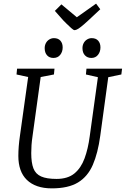

<svg xmlns="http://www.w3.org/2000/svg" viewBox="-20 -1026 692 1057"><path d="M265 11Q220 11 185.5 -1Q151 -13 127.5 -36Q104 -59 92.5 -92Q81 -125 81 -167Q81 -219 90 -280L135 -602L71 -616L74 -648H280L277 -616L204 -602L159 -276Q155 -249 153.5 -227Q152 -205 152 -183Q152 -130 164 -99Q176 -68 206.5 -54.5Q237 -41 291 -41Q353 -41 389.5 -71Q426 -101 445.5 -154Q465 -207 474 -276L519 -601L453 -616L456 -648H652L648 -616L576 -601L532 -279Q519 -183 491 -118.5Q463 -54 409.5 -21.5Q356 11 265 11ZM483 -707Q461 -707 447.5 -721.5Q434 -736 434 -761Q434 -776 440.5 -788.5Q447 -801 459 -808.5Q471 -816 485 -816Q508 -816 520.5 -802Q533 -788 533 -765Q533 -741 519.5 -724Q506 -707 483 -707ZM274 -707Q252 -707 239 -721.5Q226 -736 226 -761Q226 -776 232.5 -788.5Q239 -801 251 -808.5Q263 -816 277 -816Q300 -816 312.5 -802Q325 -788 325 -765Q325 -741 311.5 -724Q298 -707 274 -707ZM390 -860Q385 -860 372 -871.5Q359 -883 346.5 -895.5Q334 -908 330 -912L282 -966L318 -1002L403 -931L509 -1006L532 -975L470 -917Q442 -891 426 -878.5Q410 -866 402 -863Q394 -860 390 -860Z"/></svg>

Font: Faustina Light Light
Style: Italic
Weight: 300
Italic angle: -8°
Version: Version 1.200